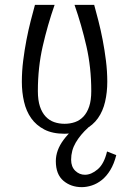

<svg xmlns="http://www.w3.org/2000/svg" viewBox="-20 -536 532 791"><path d="M70 0ZM246 15Q196 15 162.5 -2.5Q129 -20 108.5 -49Q88 -78 79 -117Q70 -156 70 -199Q70 -242 75.5 -286Q81 -330 89 -371.5Q97 -413 106.5 -450Q116 -487 124 -516H205Q176 -433 156 -345.5Q136 -258 136 -161Q136 -123 144.5 -97.5Q153 -72 168 -56Q183 -40 203 -33Q223 -26 246 -26Q269 -26 289 -33Q309 -40 324 -56Q339 -72 347.5 -97.5Q356 -123 356 -161Q356 -258 336 -345.5Q316 -433 287 -516H368Q376 -487 385.5 -450Q395 -413 403 -371.5Q411 -330 416.5 -286Q422 -242 422 -199Q422 -156 413 -117Q404 -78 383.5 -49Q363 -20 329.5 -2.5Q296 15 246 15ZM343 -10Q311 19 292 51.5Q273 84 273 122Q273 151 290 167.5Q307 184 330 184Q356 184 382.5 161.5Q409 139 421 88L459 103Q450 139 434.5 164.5Q419 190 399.5 205.5Q380 221 358.5 228Q337 235 317 235Q272 235 241 208.5Q210 182 210 128Q210 83 242 40Q274 -3 322 -33Z"/></svg>

Font: Combo
Style: Regular
Weight: 400
Designer: Eduardo Rodriguez Tunni
Foundry: Eduardo Rodriguez Tunni
Version: Version 1.001